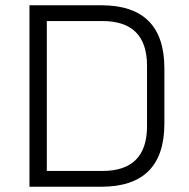

<svg xmlns="http://www.w3.org/2000/svg" viewBox="-20 -710 718 730"><path d="M92 0V-690H365Q605 -690 605 -450V-240Q605 0 365 0ZM158 -60H369Q539 -60 539 -230V-460Q539 -630 369 -630H158Z"/></svg>

Font: Oxanium Light
Style: Regular
Weight: 300
Designer: Severin Meyer
Version: Version 1.000